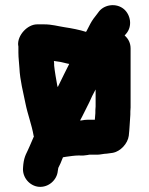

<svg xmlns="http://www.w3.org/2000/svg" viewBox="-20 -597 574 741"><path d="M392 -4C400 -5 407 -6 414 -7C445 -12 473 -43 477 -73C480 -98 481 -129 483 -154C483 -163 483 -172 484 -182V-410C484 -430 476 -447 461 -460L467 -467C492 -496 484 -540 458 -562C429 -586 385 -580 363 -554L354 -542C345 -531 336 -519 329 -506L315 -479C314 -478 313 -476 312 -474C287 -482 256 -488 229 -492C203 -496 180 -503 151 -503H123C86 -503 47 -461 50 -423C51 -421 51 -418 51 -414V-394C51 -373 54 -353 55 -334C57 -288 70 -239 78 -199C87 -154 102 -118 110 -72L111 -71C106 -60 101 -47 95 -34C84 -7 74 3 70 37L69 49C65 88 95 121 130 124C168 127 200 97 203 63L205 51C209 44 218 24 223 10L235 8C250 6 269 3 285 3C297 4 309 3 320 1C322 0 324 0 326 0H356C367 0 381 -4 392 -4ZM289 -132C291 -136 294 -141 297 -147L325 -203C332 -220 340 -235 347 -248C348 -249 348 -250 349 -252V-186C348 -177 348 -168 348 -160C347 -152 347 -144 346 -135H321C312 -135 303 -134 293 -132ZM247 -350 227 -310C220 -295 212 -279 203 -261C202 -262 202 -264 201 -267C197 -289 191 -323 189 -344C189 -350 189 -356 188 -362C190 -361 192 -361 193 -361C199 -360 206 -359 213 -358C223 -356 233 -353 243 -351C244 -351 246 -351 247 -350Z"/></svg>

Font: Electronic
Style: UltThk
Weight: 900
Version: Version 1.011